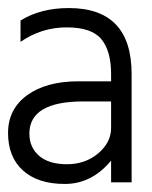

<svg xmlns="http://www.w3.org/2000/svg" viewBox="-20 -845 377 477"><path d="M256 -446Q208 -388 141 -388Q74 -388 37 -421.5Q0 -455 0 -514.5Q0 -574 47.5 -608.5Q95 -643 175 -643H256V-661Q256 -718 232 -747.5Q208 -777 145.5 -777Q83 -777 31 -741V-794Q81 -825 151 -825Q307 -825 307 -661V-392H256ZM256 -527V-593H187Q53 -593 53 -513Q53 -479 77 -458Q101 -437 146.5 -437Q192 -437 224 -464Q256 -491 256 -527Z"/></svg>

Font: Hind Kochi Light
Style: Regular
Weight: 300
Designer: Dhruvi Tolia
Foundry: Indian Type Foundry
Version: Version 0.702;PS 1.0;hotconv 1.0.81;makeotf.lib2.5.63406